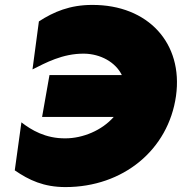

<svg xmlns="http://www.w3.org/2000/svg" viewBox="-20 -740 739 780"><path d="M151 -265H442C394 -210 316 -178 246 -178C165 -177 107 -212 67 -243L40 -48C98 -8 158 20 246 20C480 20 664 -131 695 -350C725 -564 582 -721 354 -720C264 -720 198 -692 138 -653L112 -458C164 -484 234 -523 322 -522C388 -521 449 -488 475 -435H181Z"/></svg>

Font: Jost* Black
Style: Italic
Weight: 900
Italic angle: -10°
Version: Version 3.7